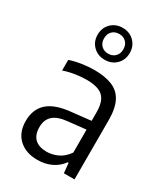

<svg xmlns="http://www.w3.org/2000/svg" viewBox="-202 -910 883 1010"><g transform="rotate(30 240.0 -405.0)"><path d="M195 9Q124.5 9 82.2 -30Q40 -69 40 -138.5Q40 -210 85 -250.2Q130 -290.5 227.5 -299.5L360 -314L369 -261.5L233 -247Q173 -241 145.8 -216Q118.5 -191 118.5 -146.5Q118.5 -99.5 143.5 -76Q168.5 -52.5 215.5 -52.5Q247.5 -52.5 280.8 -67.2Q314 -82 340 -119V-362.5Q340 -411 325.5 -437.8Q311 -464.5 282 -475.2Q253 -486 209.5 -486Q180.5 -486 144.5 -480.8Q108.5 -475.5 73 -463.5V-528Q105 -539 145 -545Q185 -551 220 -551Q284.5 -551 328.2 -533.2Q372 -515.5 394 -473.5Q416 -431.5 416 -359.5V0H351.5L345.5 -60H340Q315.5 -26 277.8 -8.5Q240 9 195 9ZM238 -624Q196 -624 168.2 -651.5Q140.5 -679 140.5 -720.5Q140.5 -762.5 168.2 -790Q196 -817.5 238 -817.5Q280.5 -817.5 308 -790Q335.5 -762.5 335.5 -720.5Q335.5 -679 308 -651.5Q280.5 -624 238 -624ZM238 -661Q263.5 -661 280 -677.2Q296.5 -693.5 296.5 -720.5Q296.5 -748.5 280 -764.5Q263.5 -780.5 238 -780.5Q212.5 -780.5 196 -764.5Q179.5 -748.5 179.5 -720.5Q179.5 -693.5 196 -677.2Q212.5 -661 238 -661Z"/></g></svg>

Font: Encode Sans SemiCondensed
Style: Regular
Weight: 400
Width: 4
Designer: Multiple Designers
Foundry: Impallari Type
Version: Version 3.002